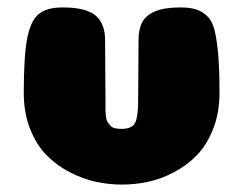

<svg xmlns="http://www.w3.org/2000/svg" viewBox="-20 -497 657 517"><path d="M307 -150Q336 -150 344 -166.5Q352 -183 352 -227L353 -388Q353 -419 363.5 -438Q374 -457 399 -467Q424 -477 466 -477Q493 -477 510 -471Q527 -465 540 -451.5Q553 -438 559 -410.5Q565 -383 568 -344.5Q571 -306 571 -247Q571 -193 554 -150Q537 -107 510.5 -79.5Q484 -52 449 -33.5Q414 -15 379 -7.5Q344 0 308.5 0Q273 0 238 -7.5Q203 -15 167.5 -33.5Q132 -52 105 -79.5Q78 -107 61 -150Q44 -193 44 -247Q44 -345 53 -392.5Q62 -440 83.5 -458.5Q105 -477 149 -477Q211 -477 237 -455.5Q263 -434 263 -388L264 -228Q264 -212 264 -204.5Q264 -197 265 -186Q266 -175 269 -170Q272 -165 276.5 -159.5Q281 -154 288.5 -152Q296 -150 307 -150Z"/></svg>

Font: Coiny
Style: Regular
Weight: 400
Version: Version 001.001